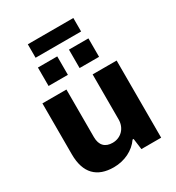

<svg xmlns="http://www.w3.org/2000/svg" viewBox="-206 -998 1042 1136"><g transform="rotate(-30 314.5 -430.5)"><path d="M159 -781H470V-873H159ZM142 -598H274V-724H142ZM354 -598H487V-724H354ZM237 12C311 12 377 -21 414 -75H421L431 0H566V-527H402V-219C402 -161 361 -117 303 -117C253 -117 223 -145 223 -202V-527H59V-179C59 -50 123 12 237 12Z"/></g></svg>

Font: Archivo ExtraBold
Style: Regular
Weight: 800
Designer: Hector Gatti
Foundry: Omnibus-Type
Version: Version 2.001